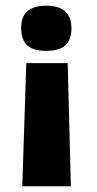

<svg xmlns="http://www.w3.org/2000/svg" viewBox="-20 -515 338 672"><path d="M217 -294 228 137H58L72 -294ZM230 -416Q230 -376 209 -356.5Q188 -337 142 -337Q96 -337 75 -356.5Q54 -376 54 -418Q54 -495 142 -495Q230 -495 230 -416Z"/></svg>

Font: Passion One
Style: Regular
Weight: 400
Designer: Alejandro Lo Celso
Foundry: Fontstage
Version: Version 1.001